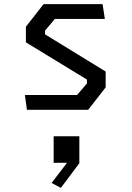

<svg xmlns="http://www.w3.org/2000/svg" viewBox="-20 -534 640 934"><path d="M111 0 101 -72H355L403 -128V-147L106 -328V-404L192 -514H479L490 -442H247L199 -385V-367L494 -186V-109L409 0ZM231 356 306 258H241V129H366V260L276 380Z"/></svg>

Font: Moralerspace Krypton JPDOC
Style: Regular
Weight: 400
Version: v0.0.6; ttfautohint (v1.8.4.7-5d5b-dirty) -l 6 -r 45 -G 200 